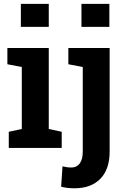

<svg xmlns="http://www.w3.org/2000/svg" viewBox="-20 -782 655 1015"><path d="M26.4 0V-85.4L95.2 -100.1V-427.7L19 -442.4V-528.3H237.8V-100.1L306.2 -85.4V0ZM90.3 -640.1V-761.7H237.8V-640.1ZM373.5 213.4Q335.9 213.4 303.2 205.1L310.5 97.2Q320.8 100.1 333 101.8Q345.2 103.5 358.4 103.5Q386.2 103.5 401.9 81.5Q417.5 59.6 417.5 19.5V-427.7L341.3 -442.4V-528.3H559.6V19.5Q559.6 112.8 510.5 163.1Q461.4 213.4 373.5 213.4ZM410.6 -640.1V-761.7H558.1V-640.1Z"/></svg>

Font: Roboto Slab
Style: Bold
Weight: 700
Designer: Google
Version: Version 2.000; ttfautohint (v1.8.1.43-b0c9)